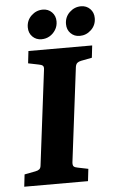

<svg xmlns="http://www.w3.org/2000/svg" viewBox="-53 -780 485 816"><g transform="rotate(-5 189.0 -371.5)"><path d="M17 0 23 -52 70 -61Q81 -63 87 -68Q93 -73 94 -85L144 -488Q146 -501 140.5 -505.5Q135 -510 123 -512L79 -521L85 -573H357L351 -521L304 -512Q294 -510 288 -505Q282 -500 280 -488L230 -85Q229 -72 234 -67.5Q239 -63 251 -61L295 -52L289 0ZM308 -618Q285 -618 269.5 -633.5Q254 -649 254 -673Q254 -703 275 -723Q296 -743 324 -743Q347 -743 362.5 -727.5Q378 -712 378 -688Q378 -658 357 -638Q336 -618 308 -618ZM145 -618Q122 -618 106.5 -633.5Q91 -649 91 -673Q91 -703 112 -723Q133 -743 161 -743Q184 -743 199.5 -727.5Q215 -712 215 -688Q215 -668 205 -652Q195 -636 179.5 -627Q164 -618 145 -618Z"/></g></svg>

Font: Yrsa
Style: Bold Italic
Weight: 700
Italic angle: -7.10001°
Version: Version 2.004